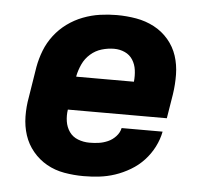

<svg xmlns="http://www.w3.org/2000/svg" viewBox="-44 -575 688 630"><g transform="rotate(5 300.0 -260.0)"><path d="M253 8Q221 8 189.5 2.5Q158 -3 131.5 -18Q105 -33 85.5 -56.5Q66 -80 56.5 -109Q47 -138 46.5 -170.5Q46 -203 52 -235L68 -335Q73 -363 83.5 -390Q94 -417 112 -440.5Q130 -464 154 -481.5Q178 -499 205.5 -509.5Q233 -520 261 -524Q289 -528 316 -528Q349 -528 380.5 -522.5Q412 -517 439.5 -502.5Q467 -488 487 -464.5Q507 -441 516.5 -412Q526 -383 526.5 -350.5Q527 -318 522 -285L509 -205H183Q180 -185 183 -166Q186 -147 196.5 -132Q207 -117 225 -110Q243 -103 263 -103Q278 -103 293 -105Q308 -107 323 -113.5Q338 -120 349.5 -132.5Q361 -145 364 -160H499Q494 -134 481.5 -109.5Q469 -85 450 -64.5Q431 -44 406.5 -29.5Q382 -15 356.5 -6.5Q331 2 305 5Q279 8 253 8ZM391 -315Q393 -335 390.5 -353.5Q388 -372 378.5 -387Q369 -402 352.5 -409.5Q336 -417 317 -417Q297 -417 276.5 -411Q256 -405 239.5 -390.5Q223 -376 214 -356.5Q205 -337 201 -317V-315Z"/></g></svg>

Font: Iosevka Aile Heavy Oblique
Style: Regular
Weight: 900
Italic angle: -9°
Designer: Belleve Invis
Foundry: Belleve Invis
Version: Version 31.1.0; ttfautohint (v1.8.4)